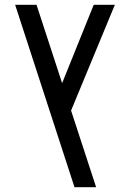

<svg xmlns="http://www.w3.org/2000/svg" viewBox="-20 -579 521 799"><path d="M290 200 43 -559H132L380 200ZM258 -76 203 -145 370 -559H458Z"/></svg>

Font: Assistant Medium
Style: Regular
Weight: 500
Designer: Hebrew By Ben Nathan, Latin by Paul Hunt
Version: Version 3.000